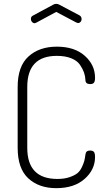

<svg xmlns="http://www.w3.org/2000/svg" viewBox="-20 -974 557 1000"><path d="M72 -204V-521Q72 -629 128.5 -680Q185 -731 276 -731Q368 -731 421.5 -683.5Q475 -636 475 -569Q475 -550 469 -543Q463 -536 450 -536Q425 -536 425 -557Q424 -578 417.5 -596.5Q411 -615 396.5 -636.5Q382 -658 351 -670.5Q320 -683 276 -683Q122 -683 122 -521V-204Q122 -42 279 -42Q315 -42 341.5 -51Q368 -60 382.5 -71.5Q397 -83 406.5 -103.5Q416 -124 419 -136Q422 -148 425 -169Q427 -190 449 -190Q463 -190 469 -183Q475 -176 475 -156Q475 -90 420.5 -42Q366 6 273 6Q183 6 127.5 -45Q72 -96 72 -204ZM141 -876Q141 -888 152 -893L256 -949Q264 -954 273 -954Q282 -954 290 -949L394 -894Q405 -888 405 -874Q405 -866 399.5 -860Q394 -854 386 -854L377 -857L273 -912L169 -856Q168 -856 165 -854.5Q162 -853 161 -853Q153 -853 147 -859.5Q141 -866 141 -876Z"/></svg>

Font: Terminal Dosis
Style: Light
Weight: 300
Designer: EdgarTolentino, PabloImpallari, IginoMarini
Foundry: EdgarTolentino, PabloImpallari, IginoMarini
Version: Version 1.006